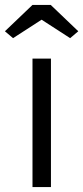

<svg xmlns="http://www.w3.org/2000/svg" viewBox="-59 -760 338 780"><path d="M73 0V-522H148V0ZM-6 -605 -39 -633 73 -740H147L259 -633L226 -605L110 -680Z"/></svg>

Font: Lexend Deca Light
Style: Regular
Weight: 300
Designer: Bonnie Shaver-Troup, Thomas Jockin
Foundry: Lexend
Version: Version 1.008; ttfautohint (v1.8.4.7-5d5b)